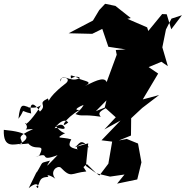

<svg xmlns="http://www.w3.org/2000/svg" viewBox="-22 -934 977 1010"><path d="M529 -369 587 -317 527 -253 612 -300 512 -196 568 -189 548 -73 501 -11 430 -61 442 -180 370 -159C393 -168 400 -217 445 -156C438 -199 360 -162 389 -148C339 -158 336 -169 353 -201C302 -216 259 -200 321 -234C295 -235 264 -283 252 -289C239 -219 296 -314 319 -261C309 -241 255 -292 241 -224C289 -305 323 -308 337 -290C289 -250 317 -310 397 -356C342 -350 436 -400 474 -392C383 -408 460 -403 375 -334C415 -319 406 -335 508 -320C483 -348 530 -357 551 -377L482 -349L538 -406ZM831 -860 758 -771 752 -790 648 -835 666 -839 585 -903 531 -914 500 -881 467 -826 339 -759 463 -756 516 -782 548 -688 639 -674 587 -671 592 -646 539 -502C526 -538 460 -497 423 -481C470 -504 428 -506 395 -519C408 -534 351 -539 339 -503C373 -526 316 -555 394 -522C345 -496 301 -559 298 -505C282 -541 371 -527 317 -490C213 -409 242 -388 230 -416C170 -388 230 -385 188 -347C161 -394 129 -402 142 -337C75 -351 118 -366 75 -309C84 -395 99 -379 124 -372C123 -367 174 -362 194 -381C166 -330 105 -259 110 -288C143 -243 74 -253 152 -255C50 -210 98 -207 93 -178C52 -176 -6 -150 -2 -251C127 -239 147 -212 79 -175C123 -177 169 -182 118 -192C155 -125 224 -195 184 -115C160 -117 206 -118 165 -108C253 -141 173 -77 281 -118C226 -62 213 -43 241 -89C185 -72 211 -92 170 -25C176 -40 173 -36 129 56C195 -1 182 81 169 45C195 41 171 -4 233 -3C218 -16 238 -16 269 6C238 -31 277 -65 297 -53C354 6 350 -24 432 -32L417 -55L435 -71L485 -22L557 -5L633 -16L594 32L700 10L722 -80L704 -179L645 -203L603 -195L667 -221L668 -312L726 -366L815 -434L729 -411L810 -547L760 -581L827 -609L861 -586L832 -685L851 -779L880 -836L935 -854L879 -780L855 -859Z"/></svg>

Font: Hussar Lance
Style: Italic
Weight: 700
Foundry: Cannot Into Space Fonts, PlusOne Fonts
Version: Version 2.27